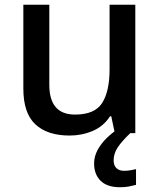

<svg xmlns="http://www.w3.org/2000/svg" viewBox="-20 -559 671 806"><path d="M548 -539V0H462L447 -71H442Q415 -29 369.5 -9.5Q324 10 272 10Q179 10 128.5 -37Q78 -84 78 -187V-539H187V-203Q187 -78 295 -78Q378 -78 409 -127Q440 -176 440 -268V-539ZM457 114Q457 136 469 147Q481 158 500 158Q517 158 529.5 155.5Q542 153 551 151V217Q536 221 520.5 224Q505 227 484 227Q430 227 402.5 200Q375 173 375 127Q375 98 389.5 71Q404 44 427 21.5Q450 -1 473 -16L527 0Q493 32 475 58.5Q457 85 457 114Z"/></svg>

Font: Noto Sans Thaana Medium
Style: Regular
Weight: 500
Designer: David Williams
Foundry: Google Inc.
Version: Version 3.001; ttfautohint (v1.8.4.7-5d5b)